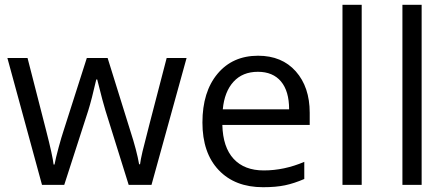

<svg xmlns="http://www.w3.org/2000/svg" viewBox="-20 -780 1885 810"><path d="M522.9 0 424.8 -314Q415.5 -342.8 390.1 -444.8H386.2Q366.7 -359.4 352.1 -313L251 0H157.2L11.2 -535.2H96.2Q147.9 -333.5 175 -228Q202.1 -122.6 206.1 -85.9H210Q215.3 -113.8 227.3 -158Q239.3 -202.1 248 -228L346.2 -535.2H434.1L529.8 -228Q557.1 -144 566.9 -86.9H570.8Q572.8 -104.5 581.3 -141.1Q589.8 -177.7 683.1 -535.2H767.1L619.1 0Z M1089.8 9.8Q971.2 9.8 902.6 -62.5Q834 -134.8 834 -263.2Q834 -392.6 897.7 -468.8Q961.4 -544.9 1068.8 -544.9Q1169.4 -544.9 1228 -478.8Q1286.6 -412.6 1286.6 -304.2V-252.9H918Q920.4 -158.7 965.6 -109.9Q1010.7 -61 1092.8 -61Q1179.2 -61 1263.7 -97.2V-24.9Q1220.7 -6.3 1182.4 1.7Q1144 9.8 1089.8 9.8ZM1067.9 -477.1Q1003.4 -477.1 965.1 -435.1Q926.8 -393.1 919.9 -318.8H1199.7Q1199.7 -395.5 1165.5 -436.3Q1131.3 -477.1 1067.9 -477.1Z M1505.9 0H1424.8V-759.8H1505.9Z M1758.8 0H1677.7V-759.8H1758.8Z"/></svg>

Font: f05544669
Style: Regular
Weight: 400
Foundry: Ascender Corporation
Version: Version 1.10